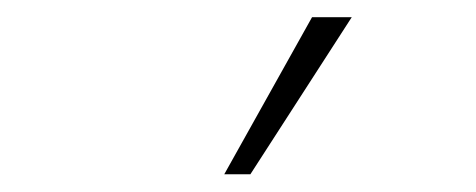

<svg xmlns="http://www.w3.org/2000/svg" viewBox="-20 -806 550 222"><path d="M340.8 -786.1H386.7L269.5 -604.5H239.3Z"/></svg>

Font: Min Sans VF VF
Style: Regular
Weight: 400
Designer: Jinseong-Kim, NotoSansCJK, Nunito
Foundry: Jinseong-Kim
Version: Version 1.420;Glyphs 3.1.2 (3151)